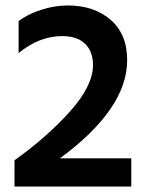

<svg xmlns="http://www.w3.org/2000/svg" viewBox="-20 -682 538 702"><path d="M460 0H33V-96Q150 -179 235 -273.5Q320 -368 320 -444Q320 -494 291 -522Q262 -550 207 -550Q124 -550 48 -488V-605Q81 -630 130 -646Q179 -662 228 -662Q324 -662 384.5 -609.5Q445 -557 445 -462Q445 -284 199 -103H460Z"/></svg>

Font: Hind Kochi SemiBold
Style: Regular
Weight: 600
Designer: Dhruvi Tolia
Foundry: Indian Type Foundry
Version: Version 0.702;PS 1.0;hotconv 1.0.81;makeotf.lib2.5.63406